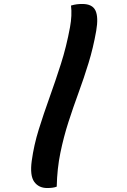

<svg xmlns="http://www.w3.org/2000/svg" viewBox="-20 -785 640 968"><path d="M338 -757Q355 -762 368 -763.5Q381 -765 395 -765Q446 -765 461.5 -731.5Q477 -698 465 -629Q450 -544 426.5 -467.5Q403 -391 376 -317.5Q349 -244 325 -169.5Q301 -95 284.5 -15Q268 65 266 156Q256 160 243.5 161.5Q231 163 218 163Q175 163 152.5 131.5Q130 100 140 26Q151 -54 175.5 -132.5Q200 -211 229.5 -293Q259 -375 287 -462.5Q315 -550 333 -648Q344 -708 338 -757Z"/></svg>

Font: Recursive Mn Csl St
Style: Bold Italic
Weight: 700
Italic angle: -15°
Monospace: yes
Version: Version 1.079;hotconv 1.0.112;makeotfexe 2.5.65598; ttfautoh